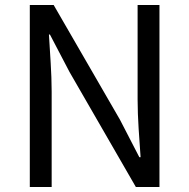

<svg xmlns="http://www.w3.org/2000/svg" viewBox="-20 -753 762 773"><path d="M100 0H188V-385C188 -462 181 -540 177 -614H181L260 -463L527 0H622V-733H534V-352C534 -276 541 -194 546 -120H541L463 -271L196 -733H100Z"/></svg>

Font: Noto Sans CJK SC Regular
Style: Regular
Weight: 400
Designer: Ryoko NISHIZUKA (kana & ideographs); Paul D. Hunt (Latin, Greek & Cyrillic); Wenlong ZHANG (bopomofo); Sandoll Communica
Foundry: Adobe Systems Incorporated
Version: Version 1.004;PS 1.004;hotconv 1.0.82;makeotf.lib2.5.63406